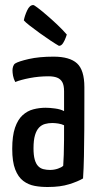

<svg xmlns="http://www.w3.org/2000/svg" viewBox="-20 -736 394 766"><path d="M171.9 10Q144.2 10.4 118.7 5.7Q93.2 1.1 72.9 -14.2Q52.5 -29.5 40.7 -60Q28.8 -90.5 28.8 -142.1Q28.8 -194.2 39.9 -226.5Q51 -258.8 70.1 -276.3Q89.3 -293.8 113.1 -299.9Q137 -306.1 162.1 -306.1Q178.4 -306.1 199.6 -303.2Q220.9 -300.4 235.6 -292.8Q235.6 -292.8 235.6 -306.8Q235.6 -320.8 235.6 -339.4Q235.6 -358 235.6 -372Q235.6 -395.6 228.5 -408.4Q221.3 -421.1 207.5 -426.4Q193.8 -431.6 173.6 -431.6Q135.3 -431.6 99.2 -424.7Q63.1 -417.8 40.9 -408.8Q34.3 -421.3 32 -433.8Q29.8 -446.3 29.8 -455.5Q29.8 -463.1 32.4 -471.1Q35 -479.2 40.6 -482.8Q53.7 -491.1 95 -500.6Q136.3 -510 193.5 -510Q257.9 -510 287.3 -483.2Q316.6 -456.4 316.6 -388.4V-334.7Q316.6 -277.7 316.3 -220.3Q315.9 -162.9 314.9 -112.6Q313.9 -62.2 311.3 -24.1Q290.9 -11.9 255.8 -1Q220.7 10 171.9 10ZM179.5 -58Q196 -58 211.1 -63.2Q226.1 -68.3 232.2 -74.7Q233.6 -91.4 234.4 -119Q235.3 -146.6 235.5 -177.9Q235.6 -209.2 235.6 -236.2Q225.7 -241.2 212.4 -243.2Q199.1 -245.2 188.5 -245.2Q173.5 -245.2 159.9 -241.5Q146.4 -237.9 136 -227.3Q125.7 -216.7 119.7 -196.8Q113.7 -176.9 113.7 -144.4Q113.7 -116.9 118.4 -100Q123 -83.1 131.8 -73.7Q140.6 -64.3 152.9 -61.2Q165.2 -58 179.5 -58ZM215.2 -553.1Q202.7 -560.1 181.6 -574.1Q160.4 -588.1 138.3 -604.1Q116.2 -620.1 98.6 -633.8Q80.9 -647.6 75.1 -654.7Q78.4 -672.8 88.3 -694.3Q98.3 -715.9 112.7 -715.9Q116 -715.9 130.2 -705.1Q144.5 -694.3 165.3 -676.5Q186.1 -658.7 207.7 -638.4Q229.3 -618 246.5 -598.2Q246.5 -598.2 242.7 -587.1Q239 -576 231.9 -564.5Q224.9 -553.1 215.2 -553.1Z"/></svg>

Font: Yanone Kaffeesatz ExtraLight
Style: Regular
Weight: 200
Designer: Yanone (Cyrillic: Daniel Pouzeot, Huerta Tipografica, and Cyreal)
Foundry: Yanone
Version: Version 2.003